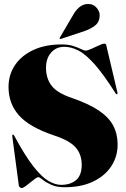

<svg xmlns="http://www.w3.org/2000/svg" viewBox="-20 -934 633 968"><path d="M306 10Q264.5 10 237.2 -2.8Q210 -15.5 194.5 -28.2Q179 -41 173 -41Q168 -41 156.8 -32.8Q145.5 -24.5 132.2 -13.5Q119 -2.5 107.2 5.8Q95.5 14 89 14Q85.5 14 80.8 10.5Q76 7 75 2L42 -246Q41 -253.5 44 -255Q47.5 -256.5 51 -251Q106.5 -148 149 -94.2Q191.5 -40.5 225.2 -21.2Q259 -2 288 -2Q335.5 -2 363.8 -26.2Q392 -50.5 392 -103Q392 -155.5 361.5 -190.5Q331 -225.5 253 -251Q128 -293 75.5 -352.5Q23 -412 23 -495Q23 -558.5 56.5 -607Q90 -655.5 150 -682.8Q210 -710 290 -710Q325 -710 349 -702.2Q373 -694.5 388.2 -686.8Q403.5 -679 412 -679Q421.5 -679 440.8 -687.8Q460 -696.5 478.8 -705.2Q497.5 -714 506 -714Q514 -714 516 -705L572 -468Q574 -461 570 -459Q567 -457.5 563 -463Q502 -559.5 456.8 -610.2Q411.5 -661 375 -679.5Q338.5 -698 304 -698Q263.5 -698 237.8 -669Q212 -640 212 -592Q212 -538.5 240 -502Q268 -465.5 340 -441Q427.5 -411 478.5 -376.5Q529.5 -342 551.2 -300Q573 -258 573 -205Q573 -145 541.2 -96.2Q509.5 -47.5 449.8 -18.8Q390 10 306 10ZM351 -862.5Q381.5 -914 424.5 -914Q451 -914 466.8 -895.2Q482.5 -876.5 482.5 -858Q482.5 -823 459.2 -805.2Q436 -787.5 409 -778.5L287.5 -738Q282.5 -736.5 281 -739Q279.5 -741.5 282 -745Z"/></svg>

Font: Fraunces 144pt Black
Style: Regular
Weight: 900
Version: Version 1.000;[0bf87f6ff]